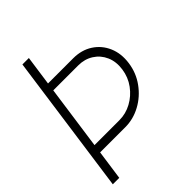

<svg xmlns="http://www.w3.org/2000/svg" viewBox="-203 -802 904 904"><g transform="rotate(-45 249.0 -350.0)"><path d="M11 0 109 -700H152L131 -551.5H298.5Q354 -551.5 395 -525Q436 -498.5 455.8 -452.8Q475.5 -407 467.5 -350Q459.5 -292.5 426.2 -246.8Q393 -201 344.5 -174.8Q296 -148.5 242.5 -148.5H75L54 0ZM80.5 -191.5H246.5Q289 -191.5 327.2 -212.2Q365.5 -233 392 -269Q418.5 -305 425 -351Q431.5 -397 415.5 -433.2Q399.5 -469.5 366.8 -490.2Q334 -511 291.5 -511H125.5Z"/></g></svg>

Font: Urbanist ExtraLight
Style: Italic
Weight: 250
Version: Version 1.303